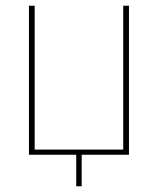

<svg xmlns="http://www.w3.org/2000/svg" viewBox="-20 -540 552 670"><path d="M410 0V-520H430V0ZM89 0V-18H423V0ZM81 0V-520H101V0ZM246 110V-18H265V110Z"/></svg>

Font: Murecho Thin
Style: Regular
Weight: 100
Designer: Neil Summerour
Foundry: Positype
Version: Version 1.010